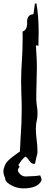

<svg xmlns="http://www.w3.org/2000/svg" viewBox="-62 -885 289 1101"><path d="M52.2 -16.6Q53.7 -57.1 56.2 -96.7Q62.5 -178.7 62.5 -259.3Q62.5 -303.2 60.5 -346.7Q59.1 -380.9 59.1 -415.5Q59.1 -475.6 63.5 -536.1Q67.9 -601.6 67.9 -668L67.4 -704.1Q93.8 -713.4 93.8 -752.4L93.3 -761.2Q94.2 -801.3 129.9 -803.7L138.2 -864.7H143.1L147 -865.2Q159.7 -793.9 159.7 -698.2Q159.7 -660.2 158.2 -621.6L146.5 -626L144 -620.6Q145 -600.6 146.5 -581.1Q149.4 -541 149.4 -501Q149.4 -456.1 147.7 -410.2Q146 -364.3 146 -317.9Q146.5 -295.9 149.9 -273.9Q153.3 -254.4 153.3 -235.4Q153.3 -218.3 150.4 -201.7Q143.6 -174.3 143.6 -147.9Q143.6 -119.6 148.4 -81.5Q152.8 -48.8 152.8 -15.1Q152.8 -2.4 149.4 6.8L147 15.6Q140.1 44.9 138.7 53.7Q135.3 54.7 131.8 54.7Q117.7 54.7 103 32.7Q93.3 17.6 83.5 13.2Q77.6 17.6 72.3 22.5Q59.6 35.2 51.3 49.3Q47.9 55.7 43.5 61.5Q44.4 63 46.1 65.2Q47.9 67.4 49.1 69.1Q50.3 70.8 50.3 71.8Q50.3 73.2 49.3 73.7Q40.5 83 40.5 91.8Q40.5 96.7 46.4 105.5Q61.5 127 85.4 127Q99.6 127 115.7 125.5Q127.9 124.5 138.7 124.5Q148.9 124 159.2 122.1L168.5 120.6Q169.9 125.5 172.4 130.4Q176.3 137.7 176.3 144.5Q176.3 147.5 175.3 150.9Q154.3 195.3 70.8 195.3Q37.6 195.3 3.9 178.2Q-26.9 162.1 -32.2 143.6V140.1Q-32.2 137.7 -32.7 135.3Q-42.5 115.7 -42.5 97.2Q-42.5 83 -33 60.8Q-23.4 38.6 14.6 10.7Z"/></svg>

Font: Unutterable
Style: Regular
Weight: 400
Designer: GGBotNet
Foundry: f0n7.com
Version: 1.00